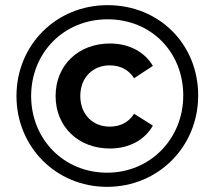

<svg xmlns="http://www.w3.org/2000/svg" viewBox="-20 -723 834 746"><path d="M396 3C595 3 750 -153 750 -352C750 -551 599 -703 398 -703C197 -703 44 -547 44 -350C44 -153 197 3 396 3ZM396 -52C227 -52 101 -183 101 -350C101 -517 227 -648 398 -648C568 -648 692 -520 692 -352C692 -184 564 -52 396 -52ZM407 -146C483 -146 543 -180 574 -235L501 -281C479 -246 445 -231 406 -231C342 -231 292 -277 292 -350C292 -423 342 -469 406 -469C445 -469 479 -454 501 -419L574 -467C543 -520 483 -554 407 -554C284 -554 196 -469 196 -350C196 -231 284 -146 407 -146Z"/></svg>

Font: Talent
Style: Bold
Weight: 600
Designer: Mike Powis
Version: Version 1.001;hotconv 1.0.109;makeotfexe 2.5.65596